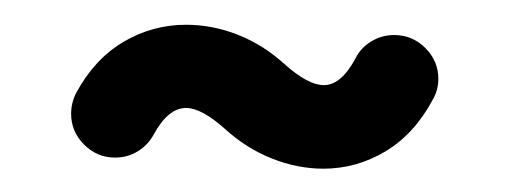

<svg xmlns="http://www.w3.org/2000/svg" viewBox="-20 -339 421 159"><path d="M306.3 -310Q321.5 -310 332.2 -299.3Q343 -288.5 343 -273.7Q343 -264.4 338.5 -256.7Q323.3 -228.1 299.3 -213.7Q275.2 -199.3 247.8 -199.3Q226.3 -199.3 205 -207.8Q183.7 -216.3 165.9 -232.6Q146.7 -249.6 134.1 -249.6Q119.3 -249.6 107.4 -227.8Q102.6 -218.9 94.1 -213.7Q85.6 -208.5 75.2 -208.5Q60.4 -208.5 49.6 -219.3Q38.9 -230 38.9 -244.8Q38.9 -253.7 43 -261.9Q58.1 -290 82.2 -304.3Q106.3 -318.5 134.1 -318.5Q155.9 -318.5 177 -310.2Q198.1 -301.9 215.6 -285.9Q235.2 -268.5 248.1 -268.5Q262.6 -268.5 274.4 -290.7Q278.9 -299.6 287.6 -304.8Q296.3 -310 306.3 -310Z"/></svg>

Font: 26F Galaxy Hebrew
Style: Bold
Weight: 700
Designer: C₂₉H₂₅N₃O₅
Version: Version 1.000